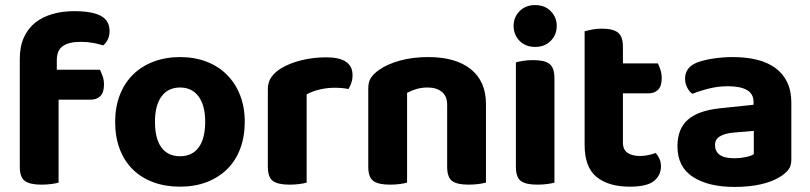

<svg xmlns="http://www.w3.org/2000/svg" viewBox="-20 -721 3195 757"><path d="M204 -446H374Q379 -436 384.5 -421Q390 -406 390 -388Q390 -356 375.5 -342Q361 -328 338 -328H211V-1Q201 2 183 4.5Q165 7 143 7Q98 7 78 -7.5Q58 -22 58 -64V-489Q58 -538 74.5 -574Q91 -610 120 -632.5Q149 -655 188 -666Q227 -677 272 -677Q343 -677 377.5 -658.5Q412 -640 412 -598Q412 -579 404.5 -564.5Q397 -550 387 -542Q368 -548 346.5 -552Q325 -556 298 -556Q252 -556 228 -539.5Q204 -523 204 -484Z M945 -241Q945 -182 927 -134.5Q909 -87 875.5 -54Q842 -21 795 -3Q748 15 690 15Q632 15 584.5 -2.5Q537 -20 503.5 -53Q470 -86 452 -133.5Q434 -181 434 -241Q434 -299 452.5 -346.5Q471 -394 504.5 -427Q538 -460 585.5 -478Q633 -496 690 -496Q747 -496 794 -478Q841 -460 874.5 -426.5Q908 -393 926.5 -346Q945 -299 945 -241ZM690 -376Q643 -376 617 -341Q591 -306 591 -241Q591 -174 616.5 -139.5Q642 -105 690 -105Q738 -105 763.5 -140Q789 -175 789 -241Q789 -305 763 -340.5Q737 -376 690 -376Z M1189 -1Q1179 2 1161 4.5Q1143 7 1121 7Q1076 7 1056 -7.5Q1036 -22 1036 -64V-369Q1036 -397 1050 -417Q1064 -437 1089 -452Q1122 -472 1168.5 -483.5Q1215 -495 1266 -495Q1370 -495 1370 -425Q1370 -408 1365 -394Q1360 -380 1354 -370Q1331 -375 1298 -375Q1269 -375 1240 -368Q1211 -361 1189 -349Z M1743 -307Q1743 -342 1722 -359Q1701 -376 1666 -376Q1642 -376 1622 -370Q1602 -364 1585 -355V-1Q1575 2 1557 4.5Q1539 7 1517 7Q1472 7 1452 -7.5Q1432 -22 1432 -64V-373Q1432 -399 1443 -415Q1454 -431 1474 -445Q1506 -468 1556.5 -482Q1607 -496 1668 -496Q1777 -496 1836.5 -448Q1896 -400 1896 -311V-1Q1885 2 1867 4.5Q1849 7 1827 7Q1782 7 1762.5 -7.5Q1743 -22 1743 -64V-307Z M2166 -1Q2156 2 2138 4.5Q2120 7 2098 7Q2053 7 2033.5 -7.5Q2014 -22 2014 -64V-475Q2024 -478 2042 -481Q2060 -484 2082 -484Q2127 -484 2146.5 -469Q2166 -454 2166 -412ZM2005 -619Q2005 -653 2028.5 -677Q2052 -701 2090 -701Q2128 -701 2151.5 -677Q2175 -653 2175 -619Q2175 -584 2151.5 -560Q2128 -536 2090 -536Q2052 -536 2028.5 -560Q2005 -584 2005 -619Z M2436 -159Q2436 -131 2454 -118.5Q2472 -106 2504 -106Q2519 -106 2536 -109.5Q2553 -113 2565 -118Q2574 -108 2580 -95Q2586 -82 2586 -65Q2586 -30 2558.5 -7.5Q2531 15 2463 15Q2379 15 2332 -23.5Q2285 -62 2285 -149V-598Q2296 -601 2314 -604.5Q2332 -608 2353 -608Q2397 -608 2416.5 -592.5Q2436 -577 2436 -536V-471H2574Q2579 -461 2584 -445.5Q2589 -430 2589 -413Q2589 -381 2574.5 -367Q2560 -353 2537 -353H2436V-159Z M2876 -97Q2898 -97 2919.5 -101.5Q2941 -106 2952 -113V-205L2870 -198Q2838 -195 2818.5 -183.5Q2799 -172 2799 -149Q2799 -125 2817 -111Q2835 -97 2876 -97ZM2870 -496Q2922 -496 2964.5 -485.5Q3007 -475 3037 -453Q3067 -431 3083.5 -397Q3100 -363 3100 -317V-91Q3100 -65 3086.5 -49.5Q3073 -34 3054 -23Q3023 -4 2978 6Q2933 16 2876 16Q2773 16 2712 -23.5Q2651 -63 2651 -144Q2651 -213 2692 -249Q2733 -285 2818 -294L2951 -308V-319Q2951 -351 2925 -366Q2899 -381 2850 -381Q2812 -381 2775.5 -372Q2739 -363 2710 -351Q2698 -359 2689.5 -375.5Q2681 -392 2681 -411Q2681 -455 2727 -474Q2756 -485 2794.5 -490.5Q2833 -496 2870 -496Z"/></svg>

Font: Baloo 2
Style: Bold
Weight: 700
Designer: Sarang Kulkarni and Ek Type
Foundry: Ek Type
Version: Version 1.640;hotconv 1.0.111;makeotfexe 2.5.65597; ttfautoh